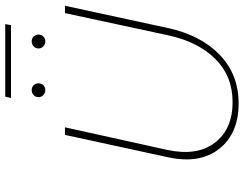

<svg xmlns="http://www.w3.org/2000/svg" viewBox="-119 -807 931 733"><g transform="rotate(-90 346.5 -440.5)"><path d="M339 -864 344 -886H621L617 -864ZM387.5 -740.5Q380 -733 369 -733Q358 -733 350 -740.5Q342 -748 342 -759Q342 -770 350 -777.5Q358 -785 369 -785Q380 -785 387.5 -777.5Q395 -770 395 -759Q395 -748 387.5 -740.5ZM573.5 -740.5Q566 -733 555 -733Q544 -733 536 -740.5Q528 -748 528 -759Q528 -770 536 -777.5Q544 -785 555 -785Q566 -785 573.5 -777.5Q581 -770 581 -759Q581 -748 573.5 -740.5ZM318 5Q203 5 144.5 -69.5Q86 -144 113 -266L198 -658H227L141 -269Q116 -154 168 -86Q220 -18 323 -18Q422 -18 487.5 -83.5Q553 -149 578 -263L663 -658H691L606 -265Q579 -140 504 -67.5Q429 5 318 5Z"/></g></svg>

Font: EauTestText Extralight
Style: Italic
Weight: 250
Italic angle: -12°
Designer: Christian Thalmann (Catharsis Fonts)
Version: Version 0.001;PS 000.001;hotconv 1.0.88;makeotf.lib2.5.64775